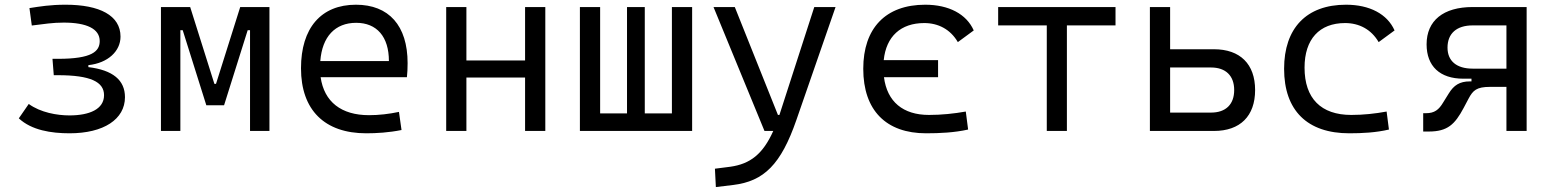

<svg xmlns="http://www.w3.org/2000/svg" viewBox="-20 -547 6485 802"><path d="M270.5 9.8C413.1 9.8 502 -48.8 502 -141.1C502 -211.9 451.7 -254.4 349.1 -266.6V-274.9C431.2 -283.7 483.4 -333.5 483.4 -394C483.4 -482.4 396.5 -527.3 253.9 -527.3C189.5 -527.3 147 -520 103 -513.2L112.8 -440.4C165 -446.8 199.7 -452.6 246.1 -452.6C341.8 -452.6 396.5 -426.8 396.5 -375.5C396.5 -332.5 364.3 -301.3 223.1 -301.3H199.2L204.6 -232.9H221.7C357.9 -232.9 414.6 -205.1 414.6 -149.4C414.6 -90.8 353.5 -64.9 270 -64.9C219.2 -64.9 149.4 -76.7 100.1 -112.8L58.6 -52.7C111.8 -2.9 194.3 9.8 270.5 9.8Z M652.3 0H733.4V-420.9H743.2L841.8 -107.4H916L1014.6 -420.9H1024.4V0H1105.5V-517.6H983.4L882.3 -196.8H875.5L774.4 -517.6H652.3Z M1509.8 9.8C1552.7 9.8 1604 6.8 1657.2 -3.9L1646.5 -79.6C1605 -70.8 1562.5 -65.9 1521.5 -65.9C1405.3 -65.9 1334 -121.6 1319.3 -224.6H1679.7C1681.6 -241.7 1682.6 -261.2 1682.6 -283.2C1682.6 -440.4 1604 -527.3 1466.8 -527.3C1320.8 -527.3 1237.3 -429.7 1237.3 -261.7C1237.3 -87.4 1335.9 9.8 1509.8 9.8ZM1317.9 -292C1325.7 -394 1379.9 -451.7 1467.8 -451.7C1553.7 -451.7 1604.5 -394 1604.5 -292Z M2173.3 0H2257.8V-517.6H2173.3V-294.4H1928.2V-517.6H1843.8V0H1928.2V-223.1H2173.3Z M2402.3 0H2871.1V-517.6H2786.6V-73.2H2673.3V-517.6H2599.1V-73.2H2486.8V-517.6H2402.3Z M2970.2 234.4 3043 225.6C3170.9 210 3242.2 140.1 3306.6 -45.9L3470.2 -517.6H3381.3L3236.8 -70.3C3236.3 -69.3 3235.8 -67.9 3235.8 -66.9H3229.5L3049.3 -517.6H2960.4L3173.3 0H3210C3166.5 97.2 3113.3 137.7 3031.2 149.4L2966.3 157.7Z M3848.6 9.8C3906.2 9.8 3967.3 6.8 4023.9 -5.9L4014.2 -81.1C3964.8 -72.3 3912.6 -66.9 3860.4 -66.9C3752 -66.9 3685.5 -122.1 3672.4 -224.6H3898.4V-295.9H3671.4C3681.6 -395 3742.7 -450.7 3840.8 -450.7C3898.9 -450.7 3949.7 -424.8 3981 -371.1L4047.4 -419.9C4017.1 -488.3 3943.4 -527.3 3844.7 -527.3C3678.7 -527.3 3585.9 -428.7 3585.9 -259.8C3585.9 -85.9 3681.2 9.8 3848.6 9.8Z M4352.5 0H4436.5V-440.9H4639.6V-517.6H4149.4V-440.9H4352.5Z M4783.2 0H5050.8C5160.2 0 5222.7 -62 5222.7 -170.9C5222.7 -279.3 5160.2 -341.3 5050.8 -341.3H4867.7V-517.6H4783.2ZM4867.7 -76.7V-265.1H5038.6C5100.1 -265.1 5135.3 -230.5 5135.3 -170.9C5135.3 -110.8 5100.1 -76.7 5038.6 -76.7Z M5616.2 9.8C5670.4 9.8 5728 6.8 5781.7 -5.9L5772 -81.1C5724.6 -72.3 5674.8 -66.9 5624.5 -66.9C5498 -66.9 5429.2 -135.7 5429.2 -264.6C5429.2 -383.3 5491.2 -450.7 5598.6 -450.7C5656.7 -450.7 5707.5 -424.8 5738.8 -371.1L5805.2 -419.9C5774.9 -488.3 5701.2 -527.3 5602.5 -527.3C5436.5 -527.3 5343.8 -428.7 5343.8 -259.8C5343.8 -85 5440.9 9.8 5616.2 9.8Z M6092.3 -218.3H6126.5V-207H6119.6C6077.1 -207 6052.7 -190.9 6031.7 -156.7L6008.3 -119.1C5990.2 -88.4 5971.7 -74.2 5937 -74.2H5924.8V2.4H5948.2C6026.4 2.4 6057.1 -27.3 6093.8 -96.2L6114.7 -135.7C6132.8 -169.4 6147.9 -184.1 6203.6 -184.1H6272.5V0H6356.9V-517.6H6131.3C6008.8 -517.6 5939 -460.9 5939 -361.8C5939 -270.5 5994.6 -218.3 6092.3 -218.3ZM6272.5 -260.3H6131.3C6064.5 -260.3 6026.4 -292 6026.4 -348.1C6026.4 -407.2 6064.5 -440.9 6131.3 -440.9H6272.5Z"/></svg>

Font: Cascadia Mono PL SemiLight
Style: Regular
Weight: 350
Monospace: yes
Designer: Aaron Bell
Foundry: Saja Typeworks
Version: Version 2404.023